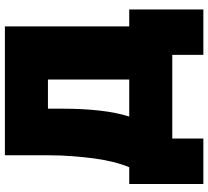

<svg xmlns="http://www.w3.org/2000/svg" viewBox="-54 -686 870 803"><g transform="rotate(-90 381.5 -285.0)"><path d="M13 130V-180H83Q96 -211 105.5 -249.5Q115 -288 120.5 -331Q126 -374 129.5 -420.5Q133 -467 133 -515V-700H672V-180H743V130H553V0H203V130ZM295 -180H450V-520H328V-462Q328 -375 320 -304Q312 -233 295 -180Z"/></g></svg>

Font: Golos Text ExtraBold
Style: Regular
Weight: 800
Designer: A.Korolkova, Vitaly Kuzmin
Foundry: ParaType Ltd
Version: Version 2.004